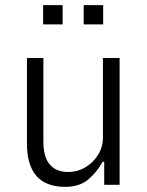

<svg xmlns="http://www.w3.org/2000/svg" viewBox="-20 -720 572 748"><path d="M233 8Q189 8 155.5 -8.5Q122 -25 103.5 -63Q85 -101 85 -161V-494H149V-168Q149 -128 160 -102Q171 -76 192.5 -63Q214 -50 245 -50Q282 -50 313 -68.5Q344 -87 362.5 -117.5Q381 -148 381 -184V-494H446V0H386V-90H380Q358 -50 324 -21Q290 8 233 8ZM306 -625V-700H382V-625ZM148 -625V-700H224V-625Z"/></svg>

Font: Nunito Sans 7pt Condensed Light
Style: Regular
Weight: 300
Width: 3
Designer: Vernon Adams
Foundry: Vernon Adams
Version: Version 3.101;gftools[0.9.27]